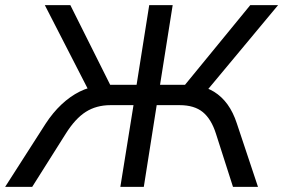

<svg xmlns="http://www.w3.org/2000/svg" viewBox="-42 -725 1099 745"><path d="M-22 0 135 -245Q163 -288 196.5 -319.5Q230 -351 267 -369.5Q304 -388 346 -392L307 -364L132 -705H231L394 -379L376 -396H488L537 -705H628L579 -396H690L662 -379L929 -705H1037L753 -364L718 -392Q758 -388 788.5 -369Q819 -350 841 -319.5Q863 -289 877 -246L959 0H862L796 -206Q778 -263 745 -290Q712 -317 655 -317H566L516 0H425L476 -317H387Q332 -317 291 -291Q250 -265 213 -206L83 0Z"/></svg>

Font: Nunito Sans 7pt
Style: Italic
Weight: 400
Italic angle: -9°
Designer: Vernon Adams
Foundry: Vernon Adams
Version: Version 3.101;gftools[0.9.27]